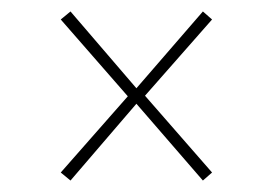

<svg xmlns="http://www.w3.org/2000/svg" viewBox="-20 -475 477 335"><path d="M334 -455 350 -441 233 -308 350 -174 334 -160 218 -294 103 -160 86 -174 203 -307 86 -441 103 -455 218 -321Z"/></svg>

Font: Fira Sans Condensed Thin
Style: Regular
Weight: 250
Width: 3
Designer: Carrois Corporate & Edenspiekermann AG
Foundry: Carrois Corporate GbR & Edenspiekermann AG
Version: Version 4.203